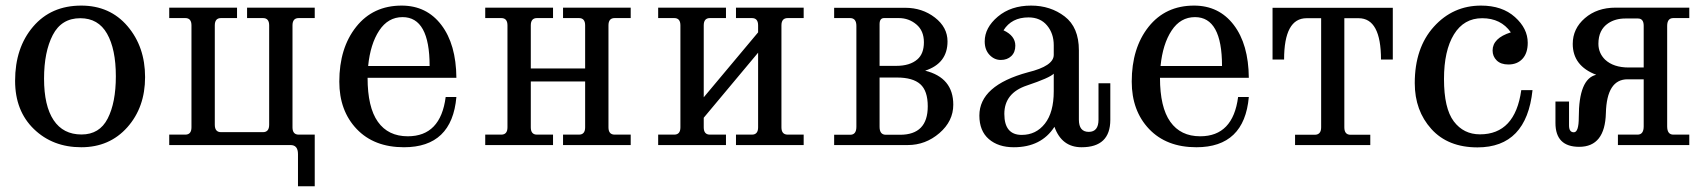

<svg xmlns="http://www.w3.org/2000/svg" viewBox="-20 -516 6068 683"><path d="M269 7.8Q167.5 7.8 100.6 -56.9Q33.7 -121.6 33.7 -228.5Q33.7 -346.2 97.7 -421.1Q161.6 -496.1 269 -496.1Q371.1 -496.1 433.6 -422.9Q496.1 -349.6 496.1 -241.7Q496.1 -134.3 432.9 -63.2Q369.6 7.8 269 7.8ZM270 -37.6Q334 -37.6 363 -94.2Q392.1 -150.9 392.1 -244.6Q392.1 -341.3 360.8 -396.2Q329.6 -451.2 265.6 -451.2Q198.7 -451.2 167.7 -391.4Q136.7 -331.5 136.7 -236.3Q136.7 -139.6 170.7 -88.6Q204.6 -37.6 270 -37.6Z M1099.6 146.5H1040V32.2Q1040 0 1013.7 0H582V-37.1H639.2Q661.1 -37.1 661.1 -63V-425.8Q661.1 -451.7 639.2 -451.7H582V-488.8H823.2V-451.7H766.1Q744.1 -451.7 744.1 -425.8V-72.3Q744.1 -45.9 766.1 -45.9H915.5Q937.5 -45.9 937.5 -72.3V-425.8Q937.5 -451.7 915.5 -451.7H858.9V-488.8H1099.6V-451.7H1042.5Q1020.5 -451.7 1020.5 -425.8V-63Q1020.5 -37.1 1042.5 -37.1H1099.6Z M1417 7.8Q1310.5 7.8 1248.8 -57.1Q1187 -122.1 1187 -225.6Q1187 -345.2 1247.1 -420.7Q1307.1 -496.1 1408.7 -496.1Q1497.6 -496.1 1550 -427.2Q1602.5 -358.4 1603.5 -239.3H1287.6Q1287.6 -134.3 1324.2 -82.8Q1360.8 -31.2 1430.7 -31.2Q1547.4 -31.2 1565.4 -170.9H1603.5Q1587.9 7.8 1417 7.8ZM1508.3 -281.2Q1508.3 -455.1 1412.1 -455.1Q1360.4 -455.1 1328.9 -407.2Q1297.4 -359.4 1289.6 -281.2Z M2223.6 0H1982.9V-37.1H2039.6Q2061.5 -37.1 2061.5 -63V-226.1H1868.2V-63Q1868.2 -37.1 1890.1 -37.1H1947.3V0H1706.1V-37.1H1763.2Q1785.2 -37.1 1785.2 -63V-425.8Q1785.2 -451.7 1763.2 -451.7H1706.1V-488.8H1947.3V-451.7H1890.1Q1868.2 -451.7 1868.2 -425.8V-272.5H2061.5V-425.8Q2061.5 -451.7 2039.6 -451.7H1982.9V-488.8H2223.6V-451.7H2166.5Q2144.5 -451.7 2144.5 -425.8V-63Q2144.5 -37.1 2166.5 -37.1H2223.6Z M2838.9 0H2598.1V-37.1H2654.8Q2676.8 -37.1 2676.8 -63V-328.6L2483.4 -97.2V-63Q2483.4 -37.1 2505.4 -37.1H2562.5V0H2321.3V-37.1H2378.4Q2400.4 -37.1 2400.4 -63V-425.8Q2400.4 -451.7 2378.4 -451.7H2321.3V-488.8H2562.5V-451.7H2505.4Q2483.4 -451.7 2483.4 -425.8V-169.9L2676.8 -400.9V-425.8Q2676.8 -451.7 2654.8 -451.7H2598.1V-488.8H2838.9V-451.7H2782.2Q2759.8 -451.7 2759.8 -425.8V-63Q2759.8 -37.1 2782.2 -37.1H2838.9Z M3209 0H2947.3V-36.6H3004.4Q3026.4 -36.6 3026.4 -64.9V-423.8Q3026.4 -451.7 3003.9 -451.7H2947.3V-488.3H3200.2Q3260.7 -488.3 3305.7 -453.6Q3350.6 -418.9 3350.6 -368.7Q3350.6 -290.5 3271 -264.6Q3371.1 -239.7 3371.1 -143.6Q3371.1 -85 3321.8 -42.5Q3272.5 0 3209 0ZM3168 -281.7Q3216.8 -281.7 3243.2 -304.7Q3266.6 -324.7 3266.6 -365.7Q3266.6 -406.7 3239.7 -429.2Q3212.9 -451.7 3177.2 -451.7H3125Q3108.9 -451.7 3108.9 -430.2V-281.7ZM3181.6 -36.6Q3280.3 -36.6 3280.3 -137.7Q3280.3 -192.9 3253.7 -216.6Q3227.1 -240.2 3170.9 -240.2H3108.9V-64.9Q3108.9 -36.6 3131.3 -36.6Z M3827.6 7.8Q3756.8 7.8 3731 -64.9Q3684.1 7.8 3586.4 7.8Q3531.2 7.8 3497.6 -21.2Q3463.9 -50.3 3463.9 -105Q3463.9 -211.9 3636.7 -258.8Q3728.5 -281.2 3728.5 -320.8V-355Q3728.5 -397 3704.6 -425.5Q3680.7 -454.1 3638.7 -454.1Q3578.6 -454.1 3549.8 -408.2Q3591.8 -388.7 3591.8 -353.5Q3591.8 -330.1 3577.4 -316.4Q3563 -302.7 3540 -302.7Q3517.1 -302.7 3500 -320.8Q3482.9 -338.9 3482.9 -368.7Q3482.9 -417.5 3529.5 -456.8Q3576.2 -496.1 3647.9 -496.1Q3716.8 -496.1 3767.3 -457.5Q3817.9 -418.9 3817.9 -336.9V-90.3Q3817.9 -46.9 3853 -46.9Q3887.7 -46.9 3887.7 -90.3V-219.7H3929.7V-89.8Q3929.7 7.8 3827.6 7.8ZM3614.7 -36.1Q3665.5 -36.1 3697 -76.2Q3728.5 -116.2 3728.5 -191.4V-253.9Q3713.4 -238.8 3633.1 -211.9Q3552.7 -185.1 3552.7 -110.8Q3552.7 -36.1 3614.7 -36.1Z M4235.8 7.8Q4129.4 7.8 4067.6 -57.1Q4005.9 -122.1 4005.9 -225.6Q4005.9 -345.2 4065.9 -420.7Q4126 -496.1 4227.5 -496.1Q4316.4 -496.1 4368.9 -427.2Q4421.4 -358.4 4422.4 -239.3H4106.4Q4106.4 -134.3 4143.1 -82.8Q4179.7 -31.2 4249.5 -31.2Q4366.2 -31.2 4384.3 -170.9H4422.4Q4406.7 7.8 4235.8 7.8ZM4327.1 -281.2Q4327.1 -455.1 4231 -455.1Q4179.2 -455.1 4147.7 -407.2Q4116.2 -359.4 4108.4 -281.2Z M4854.5 0H4586.9V-36.6H4656.7Q4679.7 -36.6 4679.7 -63V-451.2H4627.9Q4547.9 -451.2 4547.9 -304.2H4506.8V-488.3H4934.6V-304.2H4892.6Q4892.6 -451.2 4813 -451.2H4762.2V-63Q4762.2 -36.6 4784.2 -36.6H4854.5Z M5235.8 8.3Q5130.9 8.3 5071.8 -57.1Q5012.7 -122.6 5012.7 -220.2Q5012.7 -345.7 5080.6 -420.9Q5148.4 -496.1 5248.5 -496.1Q5323.7 -496.1 5369.1 -455.3Q5414.6 -414.6 5414.6 -363.8Q5414.6 -327.1 5396 -306.9Q5377.4 -286.6 5345.7 -286.6Q5318.8 -286.6 5304.2 -301Q5289.6 -315.4 5289.6 -336.4Q5289.6 -380.4 5354.5 -400.9Q5319.3 -451.2 5252.4 -451.2Q5187.5 -451.2 5152.1 -393.6Q5116.7 -335.9 5116.7 -234.9Q5116.7 -130.4 5151.6 -84.2Q5186.5 -38.1 5244.6 -38.1Q5369.6 -38.1 5391.6 -195.3H5431.6Q5410.2 8.3 5235.8 8.3Z M5597.7 6.3Q5513.2 6.3 5513.2 -78.6V-154.8H5561.5V-69.8Q5561.5 -45.4 5578.6 -45.4Q5596.2 -45.4 5596.2 -98.6Q5596.2 -235.8 5658.2 -250Q5574.7 -281.7 5574.7 -359.9Q5574.7 -414.1 5617.9 -451.4Q5661.1 -488.8 5727.1 -488.8H5989.3V-451.7H5932.6Q5910.6 -451.7 5910.6 -423.8V-66.4Q5910.6 -37.1 5932.6 -37.1H5989.3V0H5735.4V-37.1H5805.2Q5827.1 -37.1 5827.1 -66.4V-233.9H5769.5Q5695.8 -233.9 5692.6 -113.8Q5689.5 6.3 5597.7 6.3ZM5827.1 -275.9V-424.3Q5827.1 -450.2 5806.6 -450.2H5761.7Q5726.1 -450.2 5700.7 -433.1Q5666 -409.7 5666 -360.4Q5666 -327.1 5689.9 -303.7Q5719.7 -275.9 5773.9 -275.9Z"/></svg>

Font: Munson
Style: Regular
Weight: 400
Designer: Paul James MIller
Foundry: High-Logic / Made with FontCreator
Version: Version 2.10;May 5, 2019;FontCreator 11.5.0.2430 64-bit